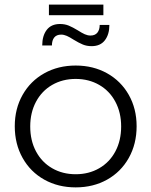

<svg xmlns="http://www.w3.org/2000/svg" viewBox="-20 -810 656 832"><path d="M572 -263Q572 -186 538 -125.5Q504 -65 444 -31.5Q384 2 308 2Q232 2 172 -31.5Q112 -65 78 -125.5Q44 -186 44 -263Q44 -339 78 -399Q112 -459 172 -492.5Q232 -526 308 -526Q384 -526 444 -492.5Q504 -459 538 -399Q572 -339 572 -263ZM111 -262Q111 -201 136 -154Q161 -107 206 -81Q251 -55 308 -55Q365 -55 410 -81Q455 -107 480 -154Q505 -201 505 -262Q505 -322 480 -369Q455 -416 410 -442Q365 -468 308 -468Q251 -468 206 -442Q161 -416 136 -369Q111 -322 111 -262ZM377 -610Q356 -610 339 -617Q322 -624 299 -638Q282 -649 269.5 -654.5Q257 -660 245 -660Q225 -660 215 -647.5Q205 -635 205 -613H163Q163 -655 182.5 -680.5Q202 -706 240 -706Q261 -706 278 -699Q295 -692 318 -678Q335 -667 347.5 -661.5Q360 -656 372 -656Q392 -656 402 -668.5Q412 -681 412 -702H454Q454 -661 434.5 -635.5Q415 -610 377 -610ZM192 -790H428V-744H192Z"/></svg>

Font: Gontserrat Light
Style: Regular
Weight: 300
Designer: Julieta Ulanovsky
Foundry: Julieta Ulanovsky
Version: Version 6.001